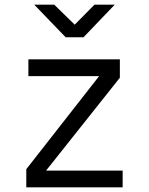

<svg xmlns="http://www.w3.org/2000/svg" viewBox="-20 -805 640 825"><path d="M262 -645H339L473 -785H386L301 -699L213 -785H127ZM93 0H507V-72H178L495 -471V-550H102V-478H406L93 -78Z"/></svg>

Font: JetBrains Mono Light
Style: Regular
Weight: 336
Monospace: yes
Designer: Philipp Nurullin, Konstantin Bulenkov
Foundry: JetBrains
Version: Version 2.305